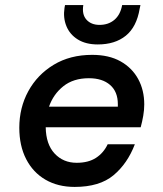

<svg xmlns="http://www.w3.org/2000/svg" viewBox="-20 -724 640 756"><path d="M274 12Q208 12 159 -16.5Q110 -45 83 -97.5Q56 -150 56 -221Q56 -300 91.5 -365Q127 -430 191.5 -469Q256 -508 343 -508Q409 -508 454.5 -482.5Q500 -457 524 -413Q548 -369 548 -313Q548 -291 544 -268Q540 -245 534 -223H160Q161 -156 195 -119.5Q229 -83 282 -83Q328 -83 358 -102.5Q388 -122 404 -156H511Q482 -80 427 -34Q372 12 274 12ZM330 -416Q269 -416 229.5 -384.5Q190 -353 173 -304H444V-314Q444 -363 413.5 -389.5Q383 -416 330 -416ZM365 -549Q318 -549 286.5 -568.5Q255 -588 241.5 -621Q228 -654 234 -693L236 -704H308Q302 -667 320.5 -646.5Q339 -626 372 -626Q407 -626 430.5 -646Q454 -666 461 -704H533L530 -690Q518 -618 475.5 -583.5Q433 -549 365 -549Z"/></svg>

Font: DM Mono Medium
Style: Italic
Weight: 500
Italic angle: -10°
Designer: Colophon Foundry
Foundry: Colophon Foundry
Version: Version 1.000; ttfautohint (v1.8.2.53-6de2)